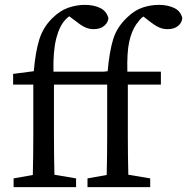

<svg xmlns="http://www.w3.org/2000/svg" viewBox="-20 -770 770 790"><path d="M36 0V-36L115 -50Q116 -90 116.5 -130Q117 -170 117 -210V-422H34V-466L119 -477Q126 -557 141.5 -607Q157 -657 194 -694Q226 -726 260.5 -738Q295 -750 329 -750Q365 -750 391.5 -737.5Q418 -725 426 -696Q425 -677 408.5 -663.5Q392 -650 365 -650Q346 -650 328.5 -658.5Q311 -667 293 -682L265 -703Q262 -701 258.5 -698Q255 -695 251 -691Q225 -665 211.5 -612Q198 -559 200 -475H406L423 -477Q430 -557 445.5 -608Q461 -659 504 -699Q534 -728 567 -739Q600 -750 634 -750Q669 -750 696 -737.5Q723 -725 730 -696Q729 -677 713 -663.5Q697 -650 669 -650Q650 -650 633 -658Q616 -666 597 -681L570 -702Q562 -697 555 -688.5Q548 -680 540 -669Q521 -641 511.5 -597.5Q502 -554 504 -475H642V-422H506V-210Q506 -170 506.5 -130.5Q507 -91 508 -51L598 -36V0H340V-36L419 -50Q420 -90 420.5 -130Q421 -170 421 -210V-422H202V-210Q202 -170 202.5 -130.5Q203 -91 204 -51L293 -36V0Z"/></svg>

Font: Source Serif 4
Style: Regular
Weight: 400
Designer: Frank Grießhammer
Foundry: Adobe
Version: Version 4.005;hotconv 1.1.0;makeotfexe 2.6.0